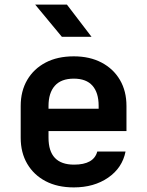

<svg xmlns="http://www.w3.org/2000/svg" viewBox="-20 -805 640 835"><path d="M301 10Q230 10 178.5 -17Q127 -44 98.5 -92.5Q70 -141 70 -206V-344Q70 -409 98.5 -457.5Q127 -506 178.5 -533Q230 -560 301 -560Q370 -560 421.5 -533Q473 -506 501.5 -457.5Q530 -409 530 -344V-235H191V-206Q191 -89 302 -89Q388 -89 403 -146H526Q512 -75 450.5 -32.5Q389 10 301 10ZM191 -332H409V-345Q409 -402 382 -432.5Q355 -463 301 -463Q246 -463 218.5 -432Q191 -401 191 -344ZM249 -645 133 -785H271L378 -645Z"/></svg>

Font: Tiny
Style: Bold
Weight: 700
Monospace: yes
Designer: Philipp Nurullin, Konstantin Bulenkov
Foundry: JetBrains
Version: Version 2.251; ttfautohint (v1.8.4.7-5d5b)